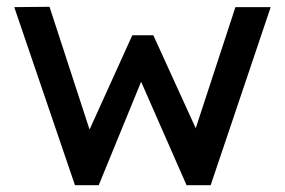

<svg xmlns="http://www.w3.org/2000/svg" viewBox="-20 -546 840 566"><path d="M201 0 22 -525 126 -526 244 -164 370 -442H432L557 -168L674 -525H778L601 0H530L396 -305L271 0Z"/></svg>

Font: Mach
Style: Regular
Weight: 400
Version: Version 1.002